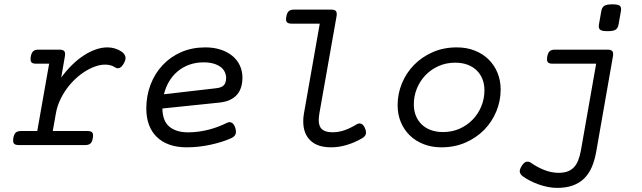

<svg xmlns="http://www.w3.org/2000/svg" viewBox="-20 -686 3038 908"><path d="M261.7 -451.2Q278.3 -451.2 284.2 -443.8Q290 -436.5 286.6 -418L269.5 -319.3Q293.5 -352.1 320.3 -378.4Q347.2 -404.8 375.5 -423.3Q403.8 -441.9 432.4 -451.9Q460.9 -461.9 487.8 -461.9Q524.4 -461.9 554.2 -442.4Q566.9 -434.1 572 -421.1Q577.1 -408.2 567.4 -389.6Q547.9 -352.1 523.9 -367.7Q513.7 -374.5 501.7 -377.4Q489.7 -380.4 477.1 -380.4Q454.6 -380.4 430.4 -371.8Q406.2 -363.3 382.1 -348.1Q357.9 -333 335.4 -311.8Q313 -290.5 294.7 -265.1Q276.4 -239.7 263.2 -210.7Q250 -181.6 244.6 -151.4L229.5 -66.4H394Q410.6 -66.4 416.5 -59.1Q422.4 -51.8 418.9 -33.2Q416 -14.6 407.7 -7.3Q399.4 0 382.8 0H68.4Q51.8 0 45.9 -7.3Q40 -14.6 43 -33.2Q46.4 -51.8 54.7 -59.1Q63 -66.4 79.6 -66.4H156.2L212.4 -384.8H150.4Q133.8 -384.8 128.2 -392.1Q122.6 -399.4 125.5 -418Q128.9 -436.5 137.2 -443.8Q145.5 -451.2 162.1 -451.2Z M1072.8 -32.2Q1052.2 -22.9 1027.3 -15.1Q1002.4 -7.3 975.3 -1.5Q948.2 4.4 919.7 7.6Q891.1 10.7 862.8 10.7Q816.4 10.7 781 -2Q745.6 -14.6 721.2 -38.6Q696.8 -62.5 684.3 -96.4Q671.9 -130.4 671.9 -172.9Q671.9 -233.4 692.1 -286.1Q712.4 -338.9 749 -377.9Q785.6 -417 836.9 -439.5Q888.2 -461.9 950.7 -461.9Q991.2 -461.9 1023.9 -451.2Q1056.6 -440.4 1079.3 -421.4Q1102.1 -402.3 1114.3 -376.2Q1126.5 -350.1 1126.5 -319.8Q1126.5 -294.9 1120.4 -274.4Q1114.3 -253.9 1101.1 -238.5Q1087.9 -223.1 1066.9 -213.4Q1045.9 -203.6 1016.1 -200.7L748 -172.9Q749 -113.3 781.2 -86.7Q813.5 -60.1 870.1 -60.1Q894.5 -60.1 919.4 -63.5Q944.3 -66.9 967.8 -73Q991.2 -79.1 1012.9 -87.4Q1034.7 -95.7 1053.2 -105Q1065.4 -111.3 1076.2 -105.5Q1086.9 -99.6 1092.8 -81.1Q1098.6 -62 1093.5 -50.5Q1088.4 -39.1 1072.8 -32.2ZM943.4 -391.1Q905.3 -391.1 874.3 -379.6Q843.3 -368.2 819.6 -348.1Q795.9 -328.1 779.5 -300.5Q763.2 -272.9 755.4 -240.2L1001 -268.6Q1029.3 -271.5 1039.3 -283.7Q1049.3 -295.9 1049.3 -317.4Q1049.3 -332.5 1042.7 -346.2Q1036.1 -359.9 1022.9 -369.6Q1009.8 -379.4 989.7 -385.3Q969.7 -391.1 943.4 -391.1Z M1691.9 -31.7Q1617.2 10.7 1545.4 10.7Q1481.4 10.7 1447.8 -21.7Q1414.1 -54.2 1414.1 -111.8Q1414.1 -120.6 1414.8 -130.4Q1415.5 -140.1 1417.5 -149.9L1492.2 -574.2H1358.9Q1342.3 -574.2 1336.4 -581.5Q1330.6 -588.9 1334 -607.4Q1337.4 -626 1345.7 -633.3Q1354 -640.6 1370.6 -640.6H1546.4Q1563 -640.6 1568.8 -633.3Q1574.7 -626 1571.3 -607.4L1490.7 -151.4Q1489.3 -142.1 1488.3 -134Q1487.3 -126 1487.3 -118.7Q1487.3 -87.9 1503.2 -74.2Q1519 -60.5 1552.7 -60.5Q1581.1 -60.5 1608.4 -69.8Q1635.7 -79.1 1666 -97.7Q1678.2 -105 1689 -100.3Q1699.7 -95.7 1706.5 -78.6Q1713.4 -61 1709.5 -50.3Q1705.6 -39.6 1691.9 -31.7Z M1860.4 -188.5Q1860.4 -242.2 1880.6 -291.5Q1900.9 -340.8 1937.7 -378.7Q1974.6 -416.5 2026.1 -439.2Q2077.6 -461.9 2140.6 -461.9Q2186.5 -461.9 2224.6 -447Q2262.7 -432.1 2290 -405.5Q2317.4 -378.9 2332.5 -342.3Q2347.7 -305.7 2347.7 -262.7Q2347.7 -209 2327.4 -159.7Q2307.1 -110.4 2270.3 -72.5Q2233.4 -34.7 2181.9 -12Q2130.4 10.7 2067.4 10.7Q2021.5 10.7 1983.4 -4.2Q1945.3 -19 1918 -45.7Q1890.6 -72.3 1875.5 -108.6Q1860.4 -145 1860.4 -188.5ZM1937 -192.4Q1937 -163.1 1946.5 -139.2Q1956.1 -115.2 1973.9 -97.9Q1991.7 -80.6 2017.3 -71Q2043 -61.5 2075.2 -61.5Q2118.2 -61.5 2154.1 -77.6Q2189.9 -93.8 2216.1 -121.1Q2242.2 -148.4 2256.6 -184.1Q2271 -219.7 2271 -258.8Q2271 -288.1 2261.5 -312Q2252 -335.9 2234.1 -353.3Q2216.3 -370.6 2190.7 -380.1Q2165 -389.6 2132.8 -389.6Q2089.8 -389.6 2054 -373.5Q2018.1 -357.4 1991.9 -330.1Q1965.8 -302.7 1951.4 -267.1Q1937 -231.4 1937 -192.4Z M2853.5 -451.2Q2870.1 -451.2 2876 -443.8Q2881.8 -436.5 2878.4 -418L2799.8 30.3Q2792.5 72.3 2778.6 104.5Q2764.6 136.7 2742.2 158.4Q2719.7 180.2 2688.2 191.4Q2656.7 202.6 2614.3 202.6Q2593.3 202.6 2571.3 198.2Q2549.3 193.8 2528.3 186.5Q2507.3 179.2 2487.8 169.2Q2468.3 159.2 2452.1 147.5Q2441.4 139.6 2438.5 128.9Q2435.5 118.2 2446.8 99.6Q2458 81.1 2469.7 78.9Q2481.4 76.7 2491.2 84Q2520 104.5 2554 117.9Q2587.9 131.3 2622.1 131.3Q2646.5 131.3 2664.3 124.8Q2682.1 118.2 2694.6 104.7Q2707 91.3 2714.8 71Q2722.7 50.8 2727.5 23.9L2799.3 -384.8H2592.8Q2576.2 -384.8 2570.6 -392.1Q2564.9 -399.4 2567.9 -418Q2571.3 -436.5 2579.6 -443.8Q2587.9 -451.2 2604.5 -451.2ZM2905.3 -570.3Q2902.3 -553.2 2891.8 -545.9Q2881.3 -538.6 2853.5 -538.6Q2825.7 -538.6 2817.6 -545.9Q2809.6 -553.2 2812.5 -570.3L2823.7 -633.8Q2826.7 -650.9 2837.4 -658.2Q2848.1 -665.5 2876 -665.5Q2903.8 -665.5 2911.6 -658.2Q2919.4 -650.9 2916.5 -633.8Z"/></svg>

Font: Courier Prime
Style: Italic
Weight: 400
Monospace: yes
Designer: Alan Dague-Greene
Foundry: Quote-Unquote Apps
Version: Version 1.202